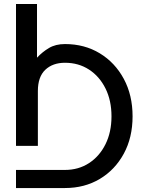

<svg xmlns="http://www.w3.org/2000/svg" viewBox="-20 -743 739 978"><path d="M311 214.8H61.5V122.6H311Q379.9 122.6 433.3 87.9Q486.8 53.2 517.3 -8.3Q547.9 -69.8 547.9 -150.4Q547.9 -231 517.3 -292.5Q486.8 -354 433.3 -388.7Q379.9 -423.3 311 -423.3Q248.5 -423.3 210.7 -387.5Q172.9 -351.6 172.9 -279.3V0H61.5V-722.7H168.5V-449.2Q195.8 -478.5 229.5 -498.5Q263.2 -518.6 311 -518.6Q410.6 -518.6 488.3 -471.4Q565.9 -424.3 610.6 -341.3Q655.3 -258.3 655.3 -150.4Q655.3 -42.5 610.6 39.8Q565.9 122.1 488.3 168.5Q410.6 214.8 311 214.8Z"/></svg>

Font: Giphurs Medium
Style: Regular
Weight: 500
Version: Version 0.920; ttfautohint (v1.8.4.7-5d5b)